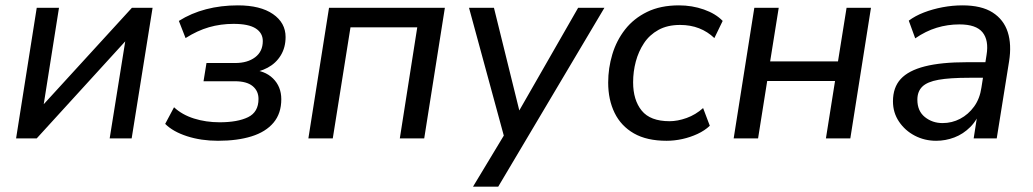

<svg xmlns="http://www.w3.org/2000/svg" viewBox="-20 -516 3852 716"><path d="M40 0 117 -487H200L137 -89H108L472 -487H549L471 0H389L453 -399H481L117 0Z M793 9Q730 9 677.5 -8Q625 -25 596 -54L629 -116Q659 -88 703.5 -74Q748 -60 799 -60Q866 -60 905 -79Q944 -98 944 -147Q944 -177 922 -195Q900 -213 856 -213H739L750 -281H857Q903 -281 931.5 -302.5Q960 -324 960 -363Q960 -393 933.5 -410Q907 -427 851 -427Q803 -427 759.5 -414.5Q716 -402 672 -374L647 -438Q693 -467 748.5 -481.5Q804 -496 867 -496Q951 -496 998 -463.5Q1045 -431 1045 -378Q1045 -339 1027 -309.5Q1009 -280 978 -263.5Q947 -247 908 -243L913 -256Q967 -254 998 -223.5Q1029 -193 1029 -146Q1029 -93 1000 -58.5Q971 -24 918 -7.5Q865 9 793 9Z M1130 0 1207 -487H1639L1562 0H1471L1536 -414H1287L1221 0Z M1744 180 1870 -29 1864 9 1729 -487H1822L1925 -70H1897L2136 -487H2234L1838 180Z M2466 9Q2392 9 2344 -18.5Q2296 -46 2272 -95Q2248 -144 2248 -208Q2248 -262 2263.5 -313.5Q2279 -365 2311 -406Q2343 -447 2393 -471.5Q2443 -496 2512 -496Q2561 -496 2605 -480.5Q2649 -465 2675 -438L2644 -374Q2619 -398 2587 -410.5Q2555 -423 2516 -423Q2469 -423 2435.5 -404.5Q2402 -386 2381.5 -355Q2361 -324 2351 -286.5Q2341 -249 2341 -209Q2341 -143 2373 -103.5Q2405 -64 2477 -64Q2507 -64 2540.5 -76Q2574 -88 2602 -113L2627 -47Q2608 -29 2581 -16.5Q2554 -4 2524.5 2.5Q2495 9 2466 9Z M2716 0 2793 -487H2884L2852 -287H3105L3137 -487H3228L3151 0H3060L3094 -214H2841L2807 0Z M3471 9Q3428 9 3391.5 -10Q3355 -29 3332.5 -62.5Q3310 -96 3310 -138Q3310 -190 3339 -221.5Q3368 -253 3429 -268.5Q3490 -284 3585 -284H3666L3657 -226H3595Q3522 -226 3480 -218.5Q3438 -211 3419.5 -193Q3401 -175 3401 -144Q3401 -102 3429 -79.5Q3457 -57 3495 -57Q3530 -57 3560.5 -73Q3591 -89 3612.5 -118.5Q3634 -148 3640 -190L3659 -311Q3668 -366 3644 -395.5Q3620 -425 3558 -425Q3514 -425 3473 -412.5Q3432 -400 3393 -373L3369 -439Q3393 -457 3425.5 -469.5Q3458 -482 3495 -489Q3532 -496 3569 -496Q3640 -496 3681.5 -469.5Q3723 -443 3738 -396.5Q3753 -350 3743 -287L3697 0H3611L3628 -109H3638Q3625 -69 3598.5 -42.5Q3572 -16 3539 -3.5Q3506 9 3471 9Z"/></svg>

Font: Nunito Sans 12pt Medium
Style: Italic
Weight: 500
Italic angle: -9°
Designer: Vernon Adams
Foundry: Vernon Adams
Version: Version 3.101;gftools[0.9.27]